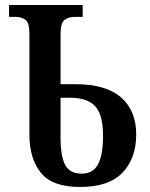

<svg xmlns="http://www.w3.org/2000/svg" viewBox="-20 -734 597 764"><path d="M298 10Q188 10 142.5 -46.5Q97 -103 97 -199V-600Q97 -644 81 -655.5Q65 -667 40 -667H16V-714H309V-667H279Q253 -667 237 -655Q221 -643 221 -600V-399H281Q401 -399 461.5 -346.5Q522 -294 522 -199Q522 -104 467.5 -47Q413 10 298 10ZM305 -43Q350 -43 370 -80Q390 -117 390 -195Q390 -277 359 -311Q328 -345 259 -345H221V-187Q221 -112 239.5 -77.5Q258 -43 305 -43Z"/></svg>

Font: Noto Serif Condensed SemiBold
Style: Regular
Weight: 600
Width: 3
Designer: Monotype Design Team
Foundry: Monotype Imaging Inc.
Version: Version 2.013